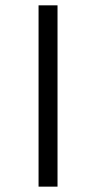

<svg xmlns="http://www.w3.org/2000/svg" viewBox="-20 -696 364 727"><path d="M126 10.7V-675.8H197.8V10.7Z"/></svg>

Font: Arian AMU Serif
Style: Regular
Weight: 400
Designer: Ruben Hakobyan (Tarumian)
Foundry: Ruben Hakobyan (Tarumian)
Version: Version 1.002